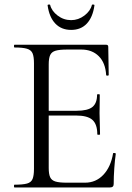

<svg xmlns="http://www.w3.org/2000/svg" viewBox="-20 -821 577 841"><path d="M462.2 0H43.4Q41.2 0 41.2 -6Q41.2 -12 43.4 -12Q80 -12 98.2 -17Q116.4 -22 122.6 -37Q128.8 -52 128.8 -81V-544Q128.8 -573 122.6 -587.5Q116.4 -602 98.2 -607.5Q80 -613 43.4 -613Q41.2 -613 41.2 -619Q41.2 -625 43.4 -625H445Q454.2 -625 454.2 -616L456.2 -492.6Q456.2 -489.8 450.8 -489.6Q445.4 -489.4 445 -492.4Q441.8 -545.8 412.6 -574.9Q383.4 -604 335.8 -604H274.6Q241 -604 223.6 -598.9Q206.2 -593.8 199.8 -579.8Q193.4 -565.8 193.4 -539V-85Q193.4 -58.8 199.6 -45Q205.8 -31.2 222.6 -26Q239.4 -20.8 272.2 -20.8H352.4Q400 -20.8 432.6 -55.2Q465.2 -89.6 475.2 -148.6Q475.4 -151.6 481.3 -150.9Q487.2 -150.2 487.2 -147.4Q483.2 -120.8 480.6 -83.7Q478 -46.6 478 -15Q478 0 462.2 0ZM406.2 -232.6Q406.2 -276.8 384.8 -295.9Q363.4 -315 313 -315H162.8V-335.8H315.6Q364.2 -335.8 384.7 -352.3Q405.2 -368.8 405.2 -406.2Q405.2 -408.4 411.1 -408.4Q417 -408.4 417 -406.2Q417 -376.4 416.5 -359.9Q416 -343.4 416 -325Q416 -302.4 417.1 -280.4Q418.2 -258.4 418.2 -232.6Q418.2 -230.6 412.2 -230.6Q406.2 -230.6 406.2 -232.6ZM291.6 -690Q248.8 -690 222.3 -717.8Q195.8 -745.6 188.6 -797Q187.8 -800.8 193.3 -801.2Q198.8 -801.6 199.6 -799.6Q206 -773 232.4 -752.9Q258.8 -732.8 291.6 -732.8Q323.2 -732.8 349.7 -752.9Q376.2 -773 382.6 -799.6Q383.4 -801.6 388.9 -801.2Q394.4 -800.8 393.6 -797Q386.4 -745.6 360.4 -717.8Q334.4 -690 291.6 -690Z"/></svg>

Font: Cormorant Infant Light
Style: Regular
Weight: 300
Designer: Christian Thalmann (Catharsis Fonts)
Foundry: Catharsis Fonts
Version: Version 4.001